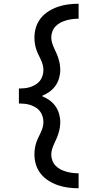

<svg xmlns="http://www.w3.org/2000/svg" viewBox="-20 -853 540 1026"><path d="M400 153Q372 153 344.5 149.5Q317 146 290.5 137Q264 128 240 113Q216 98 198.5 76.5Q181 55 172.5 28Q164 1 164 -27Q164 -42 166 -57Q168 -72 172.5 -86.5Q177 -101 183.5 -115Q190 -129 196.5 -142.5Q203 -156 207.5 -170.5Q212 -185 212 -201Q212 -216 207.5 -231Q203 -246 193.5 -258.5Q184 -271 170.5 -279Q157 -287 142 -292Q127 -297 111.5 -298.5Q96 -300 81 -300V-380Q96 -380 111.5 -381.5Q127 -383 142 -388Q157 -393 170.5 -401Q184 -409 193.5 -421.5Q203 -434 207.5 -449Q212 -464 212 -479Q212 -495 207.5 -509.5Q203 -524 196.5 -537.5Q190 -551 183.5 -565Q177 -579 172.5 -593.5Q168 -608 166 -623Q164 -638 164 -653Q164 -681 172.5 -708Q181 -735 198.5 -756.5Q216 -778 240 -793Q264 -808 290.5 -817Q317 -826 344.5 -829.5Q372 -833 400 -833V-753Q384 -753 367.5 -751Q351 -749 335 -744.5Q319 -740 304 -732.5Q289 -725 277.5 -713Q266 -701 260 -685.5Q254 -670 254 -653Q254 -638 258.5 -623.5Q263 -609 269.5 -595Q276 -581 282 -567.5Q288 -554 292.5 -539.5Q297 -525 299.5 -510Q302 -495 302 -479Q302 -457 295.5 -434.5Q289 -412 275.5 -393.5Q262 -375 243.5 -362Q225 -349 203 -340Q225 -331 243.5 -318Q262 -305 275.5 -286.5Q289 -268 295.5 -245.5Q302 -223 302 -201Q302 -185 299.5 -170Q297 -155 292.5 -140.5Q288 -126 282 -112.5Q276 -99 269.5 -85Q263 -71 258.5 -56.5Q254 -42 254 -27Q254 -10 260 5.5Q266 21 277.5 33Q289 45 304 52.5Q319 60 335 64.5Q351 69 367.5 71Q384 73 400 73Z"/></svg>

Font: Iosevka SS18 Medium
Style: Regular
Weight: 500
Monospace: yes
Designer: Belleve Invis
Foundry: Belleve Invis
Version: Version 25.1.1; ttfautohint (v1.8.4)